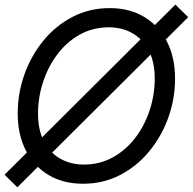

<svg xmlns="http://www.w3.org/2000/svg" viewBox="-20 -774 825 821"><path d="M335 11.7Q249.5 11.7 186.8 -26.1Q124 -64 89.8 -131.8Q55.7 -199.7 55.7 -288.6Q55.7 -374.5 84.2 -455.1Q112.8 -535.6 165.3 -599.9Q217.8 -664.1 290 -701.7Q362.3 -739.3 449.2 -739.3Q534.7 -739.3 597.4 -701.2Q660.2 -663.1 694.3 -595.5Q728.5 -527.8 728.5 -438Q728.5 -351.6 699.7 -271.2Q670.9 -190.9 618.2 -127Q565.4 -63 493.4 -25.6Q421.4 11.7 335 11.7ZM338.4 -70.3Q406.7 -70.3 462.6 -101.3Q518.6 -132.3 558.6 -184.8Q598.6 -237.3 620.1 -303Q641.6 -368.7 641.6 -438Q641.6 -509.3 616 -558.1Q590.3 -606.9 546.1 -632.1Q502 -657.2 445.8 -657.2Q377 -657.2 321 -626Q265.1 -594.7 225.3 -541.7Q185.5 -488.8 164.1 -423.1Q142.6 -357.4 142.6 -288.6Q142.6 -217.8 168 -169.2Q193.4 -120.6 237.8 -95.5Q282.2 -70.3 338.4 -70.3ZM54.2 26.9 -0.5 -26.9 730 -754.4 784.7 -700.7Z"/></svg>

Font: Inter Display
Style: Italic
Weight: 400
Italic angle: -9.39999°
Designer: Rasmus Andersson
Foundry: rsms
Version: Version 4.000;git-a52131595